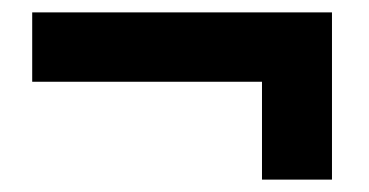

<svg xmlns="http://www.w3.org/2000/svg" viewBox="-20 -466 595 310"><path d="M403 -176V-334H32V-446H516V-176Z"/></svg>

Font: Cairo ExtraBold
Style: Regular
Weight: 800
Designer: Mohamed Gaber, Accademia di Belle Arti di Urbino
Foundry: Kief Type Foundry, Accademia di Belle Arti di Urbino
Version: Version 3.117